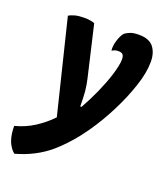

<svg xmlns="http://www.w3.org/2000/svg" viewBox="-158 -611 811 954"><g transform="rotate(20 247.5 -134.0)"><path d="M258.8 -83Q258.8 -126 255.9 -162.1Q252 -198.2 245.1 -226.6Q224.6 -316.4 182.6 -495.1Q174.8 -499 162.1 -501Q149.4 -503.9 128.9 -503.9Q100.6 -503.9 80.1 -499Q58.6 -493.2 46.9 -485.4Q86.9 -320.3 168 7.8Q131.8 45.9 85 76.2Q38.1 106.4 -16.6 120.1Q-16.6 164.1 -4.9 197.3Q7.8 230.5 31.2 250Q136.7 220.7 210.9 157.2Q284.2 92.8 342.8 7.8Q365.2 -24.4 386.7 -60.5Q408.2 -96.7 427.7 -135.7Q463.9 -207 488.3 -280.3Q512.7 -352.5 512.7 -411.1Q512.7 -458 489.3 -488.3Q465.8 -517.6 412.1 -517.6Q384.8 -517.6 368.2 -511.7Q350.6 -504.9 338.9 -496.1Q326.2 -482.4 316.4 -452.1Q306.6 -421.9 309.6 -396.5Q315.4 -399.4 324.2 -403.3Q332 -406.2 342.8 -406.2Q360.4 -406.2 367.2 -398.4Q374 -390.6 374 -373Q374 -357.4 369.1 -335Q364.3 -312.5 356.4 -287.1Q340.8 -238.3 316.4 -183.6Q291 -127.9 265.6 -83Q263.7 -83 258.8 -83Z"/></g></svg>

Font: cl
Style: Bold Italic
Weight: 400
Designer: Mitja Miklavcic
Version: Version 7.504; 2011; Build 1022